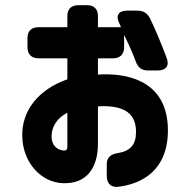

<svg xmlns="http://www.w3.org/2000/svg" viewBox="-20 -628 737 741"><path d="M436 93C526 82 628 31 628 -125C628 -304 491 -344 377 -341C372 -341 366 -341 358 -340V-403H417C444 -403 459 -419 459 -446V-493C479 -453 490 -427 504 -391C512 -367 527 -356 552 -356H589C621 -356 635 -375 623 -405C601 -463 582 -509 560 -555C549 -578 533 -587 509 -587H470C437 -587 425 -567 441 -537L447 -523H358V-566C358 -593 343 -608 316 -608H283C255 -608 240 -593 240 -566V-523H129C101 -523 86 -508 86 -481V-446C86 -419 101 -403 129 -403H240V-322C129 -283 62 -201 66 -99C69 0 139 77 224 79C312 82 358 23 358 -74V-217C360 -218 362 -218 368 -218C464 -221 505 -187 505 -119C505 -69 483 -45 434 -37C407 -33 392 -20 392 6V51C392 79 407 96 436 93ZM179 -102C179 -140 202 -174 240 -193V-62C240 -52 237 -47 228 -47C208 -47 179 -61 179 -102Z"/></svg>

Font: コーポレート・ロゴ（ラウンド）ver3 Bold
Style: Regular
Weight: 700
Designer: [KANA_main] LOGOTYPE.JP [Source Han Sans] Ryoko NISHIZUKA 西塚涼子 (kana, bopomofo & ideographs); Paul D. Hunt (Latin, Greek
Version: Version 12.001;FEAKit 1.0